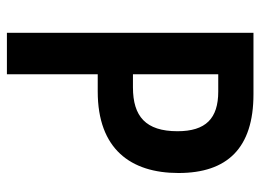

<svg xmlns="http://www.w3.org/2000/svg" viewBox="-119 -635 754 556"><g transform="rotate(90 258.0 -357.0)"><path d="M253 -714H75V0H195V-263H245C411 -263 481 -358 481 -497C481 -638 409 -714 253 -714ZM245 -612C323 -612 360 -576 360 -494C360 -402 317 -365 233 -365H195V-612Z"/></g></svg>

Font: Noto Sans Thai Cond SemBd
Style: Regular
Weight: 600
Width: 3
Designer: Monotype Design Team
Foundry: Monotype Imaging Inc.
Version: Version 2.002